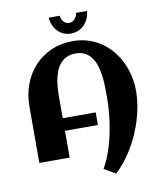

<svg xmlns="http://www.w3.org/2000/svg" viewBox="-107 -974 1010 1208"><g transform="rotate(-10 397.5 -370.5)"><path d="M749 -336.4V-327.1Q748 -286.1 740.5 -242.2Q732.9 -198.2 719.2 -154.3Q705.6 -110.4 686.5 -67.4Q667.5 -24.4 643.8 14.9Q620.1 54.2 592.8 88.6Q565.4 123 535.2 149.4L462.4 107.4Q479.5 78.6 493.4 44.7Q507.3 10.7 518.6 -26.4Q529.8 -63.5 537.8 -102.5Q545.9 -141.6 551.3 -180.2Q556.6 -218.8 559.3 -256.1Q562 -293.5 562 -327.1Q562 -353.5 561.8 -387Q561.5 -420.4 557.9 -455.1Q554.2 -489.7 545.9 -522.7Q537.6 -555.7 521.2 -581.5Q504.9 -607.4 479.2 -623Q453.6 -638.7 415.5 -638.7Q381.8 -638.7 357.7 -627.2Q333.5 -615.7 316.7 -596.4Q299.8 -577.1 289.8 -551.8Q279.8 -526.4 274.2 -498.3Q268.6 -470.2 266.8 -441.7Q265.1 -413.1 265.1 -387.7V-251.5H475.6V-170.9H265.1V0H71.3V-357.4Q71.3 -434.1 95.7 -500Q120.1 -565.9 164.8 -614.5Q209.5 -663.1 272.2 -690.7Q335 -718.3 412.1 -718.3Q464.4 -718.3 510 -703.4Q555.7 -688.5 593.3 -662.4Q630.9 -636.2 660.4 -600.3Q689.9 -564.5 709.7 -522Q729.5 -479.5 739.7 -432.1Q750 -384.8 749 -336.4ZM532.7 -889.6Q530.8 -863.8 521 -841.6Q511.2 -819.3 495.1 -802.7Q479 -786.1 457 -776.6Q435.1 -767.1 408.7 -767.1Q382.3 -767.1 360.8 -776.9Q339.4 -786.6 323.7 -803.5Q308.1 -820.3 298.8 -842.5Q289.6 -864.7 287.6 -889.6H358.4Q358.4 -884.3 361.1 -875Q363.8 -865.7 369.6 -856.9Q375.5 -848.1 385 -841.6Q394.5 -835 408.7 -835Q423.8 -835 433.8 -841.6Q443.8 -848.1 450.2 -856.9Q456.5 -865.7 459.2 -875Q461.9 -884.3 462.4 -889.6Z"/></g></svg>

Font: Aclonica
Style: Regular
Weight: 400
Version: Version 1.001